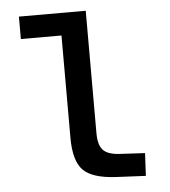

<svg xmlns="http://www.w3.org/2000/svg" viewBox="-52 -757 717 810"><g transform="rotate(-5 307.0 -352.0)"><path d="M230 -182V-615H58V-710H341V-192Q341 -142 360.5 -120.5Q380 -99 429 -96L538 -90L533 6L409 0Q307 -5 268.5 -44.5Q230 -84 230 -182Z"/></g></svg>

Font: Intel One Mono Medium
Style: Regular
Weight: 500
Monospace: yes
Designer: Fred Shallcrass
Foundry: Frere-Jones Type LLC
Version: Version 1.400;hotconv 1.1.0;makeotfexe 2.6.0;FJTRelease1.4